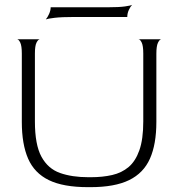

<svg xmlns="http://www.w3.org/2000/svg" viewBox="-20 -762 735 792"><path d="M343 10Q241 10 181.5 -19Q122 -48 96 -107.5Q70 -167 70 -259V-541Q70 -573 63.5 -586.5Q57 -600 50 -600H144Q137 -599 130.5 -586Q124 -573 124 -541V-261Q124 -165 151 -115.5Q178 -66 227.5 -48.5Q277 -31 344 -31H355Q403 -31 442.5 -40Q482 -49 510.5 -73Q539 -97 555 -142.5Q571 -188 571 -261V-541Q571 -573 564.5 -586.5Q558 -600 551 -600H645Q638 -599 631.5 -585.5Q625 -572 625 -540V-259Q625 -167 598.5 -107.5Q572 -48 512.5 -19Q453 10 353 10ZM169 -682Q176 -690 182.5 -704.5Q189 -719 189 -732H425Q471 -732 495.5 -735.5Q520 -739 525 -742Q518 -735 511.5 -721Q505 -707 505 -692H289Q234 -692 205 -688.5Q176 -685 169 -682Z"/></svg>

Font: Red Rose Light
Style: Regular
Weight: 300
Designer: Jaikishan Patel
Version: Version 1.001; ttfautohint (v1.8.3)